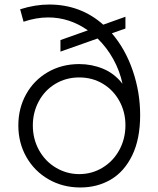

<svg xmlns="http://www.w3.org/2000/svg" viewBox="-20 -816 700 848"><path d="M61 -262Q61 -338 95.5 -400Q130 -462 191.5 -497.5Q253 -533 330 -533Q385 -533 435 -512.5Q485 -492 521 -446Q509 -503 480.5 -554.5Q452 -606 411 -646L247 -588V-639L368 -682Q287 -739 193 -739Q140 -739 84 -720L69 -775Q135 -796 197 -796Q336 -796 436 -707L534 -742V-690L474 -669Q534 -599 566.5 -503.5Q599 -408 599 -308Q599 -202 564 -130Q529 -58 469.5 -23Q410 12 335 12Q257 12 194.5 -24Q132 -60 96.5 -122.5Q61 -185 61 -262ZM330 -47Q386 -47 433 -75.5Q480 -104 507 -153.5Q534 -203 534 -263Q534 -321 507.5 -369.5Q481 -418 434.5 -446Q388 -474 330 -474Q272 -474 225 -446Q178 -418 151.5 -369Q125 -320 125 -262Q125 -202 152.5 -152.5Q180 -103 227.5 -75Q275 -47 330 -47Z"/></svg>

Font: BLUETTI 2.0 Extralight
Style: Roman
Weight: 200
Designer: Stijn de Vries
Foundry: tokotype
Version: Version 2.005;October 31, 2023;FontCreator 14.0.0.2814 64-bi